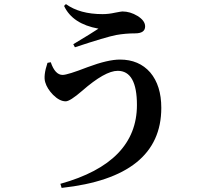

<svg xmlns="http://www.w3.org/2000/svg" viewBox="-20 -842 1040 938"><path d="M228 -538Q249 -476 286 -476Q310 -476 408 -514Q507 -551 566 -551Q659 -551 714 -488Q768 -424 768 -315Q768 23 281 76L275 56Q649 -48 649 -329Q649 -496 555 -496Q493 -496 381 -398Q322 -347 301 -347Q271 -347 239 -379Q210 -409 201 -440Q191 -472 212 -535ZM293 -813 302 -822Q370 -773 481 -773Q511 -773 542 -780Q573 -786 578 -786Q616 -786 652 -764Q689 -741 689 -713Q689 -679 640 -679Q593 -679 548 -671Q500 -662 346 -611L338 -626Q433 -683 461 -702Q334 -725 293 -813Z"/></svg>

Font: Source Han Serif JP
Style: Bold
Weight: 700
Designer: Ryoko NISHIZUKA  (kana & ideographs); Frank Grießhammer (Latin, Greek & Cyrillic); Wenlong ZHANG  (bopomofo); Sandoll Co
Foundry: Adobe Systems Incorporated
Version: Version 1.000;PS 1;hotconv 16.6.53;makeotf.lib2.5.65590